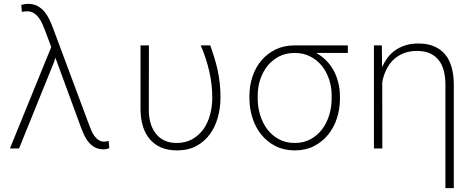

<svg xmlns="http://www.w3.org/2000/svg" viewBox="-20 -761 2440 984"><path d="M77.6 0 256.3 -441.4 263.7 -465.3 272.5 -441.9 395 -107.9Q403.3 -85.4 413.1 -65.2Q422.9 -44.9 436.5 -29.8Q450.2 -13.7 468.8 -4.6Q487.3 4.4 511.7 4.4Q519 4.4 526.4 2.7Q533.7 1 540 -1.5L537.1 -38.6Q531.2 -37.1 525.6 -36.1Q520 -35.2 513.7 -35.2Q497.1 -35.2 484.6 -43.7Q472.2 -52.2 463.4 -64.9Q454.1 -77.6 447.8 -93Q441.4 -108.4 436 -123L252.9 -613.8Q245.1 -635.3 234.6 -658Q224.1 -680.7 209.5 -699.2Q194.3 -717.8 173.1 -729.7Q151.9 -741.7 122.1 -741.2Q113.8 -741.2 105 -739.5Q96.2 -737.8 88.9 -735.8L92.3 -700.2Q98.1 -701.2 105 -702.1Q111.8 -703.1 118.2 -703.1Q138.7 -703.1 153.6 -693.6Q168.5 -684.1 179.2 -669.4Q189.9 -654.8 197.8 -637Q205.6 -619.1 211.9 -602.1L242.7 -520L30.8 0Z M743.2 -528.3H700.2V-198.7Q700.7 -152.3 712.4 -113.8Q724.1 -75.2 747.6 -47.9Q770.5 -20.5 805.4 -5.4Q840.3 9.8 887.2 9.8Q944.8 9.8 986.6 -12.9Q1028.3 -35.6 1055.7 -73.2Q1083 -110.8 1096.4 -159.4Q1109.9 -208 1109.9 -260.3Q1110.4 -298.3 1106.2 -334.5Q1102.1 -370.6 1094.7 -404.8Q1087.4 -436.5 1077.9 -467.5Q1068.4 -498.5 1057.6 -528.3H1008.8Q1036.6 -463.9 1052.2 -396.5Q1067.9 -329.1 1067.9 -259.3Q1067.9 -215.8 1056.9 -174.3Q1045.9 -132.8 1023.9 -100.6Q1001 -68.4 966.6 -48.3Q932.1 -28.3 885.7 -28.3Q849.6 -28.3 823 -40.8Q796.4 -53.2 778.8 -76.2Q760.7 -98.6 751.7 -129.4Q742.7 -160.2 742.7 -197.8Z M1762.7 -489.7V-528.3H1489.7Q1435.5 -528.3 1392.8 -507.6Q1350.1 -486.8 1320.3 -451.7Q1290.5 -417 1274.7 -370.6Q1258.8 -324.2 1258.3 -272.9V-254.9Q1258.8 -202.6 1274.4 -154.8Q1290 -106.9 1319.8 -70.3Q1349.6 -33.7 1392.6 -12Q1435.5 9.8 1490.7 9.8Q1546.4 9.8 1589.1 -12.2Q1631.8 -34.2 1661.6 -70.8Q1690.9 -106.9 1706.3 -153.8Q1721.7 -200.7 1722.2 -251V-269.5Q1721.7 -306.2 1713.1 -339.8Q1704.6 -373.5 1688.5 -402.3Q1673.3 -429.7 1651.1 -451.7Q1628.9 -473.6 1600.6 -489.7ZM1300.8 -254.9V-272.9Q1300.8 -315.4 1314 -354.5Q1327.1 -393.6 1351.1 -423.8Q1375.5 -453.6 1410.4 -471.7Q1445.3 -489.7 1489.7 -489.7Q1534.7 -489.7 1569.8 -471.7Q1605 -453.6 1629.4 -423.8Q1653.3 -393.6 1666.5 -354.5Q1679.7 -315.4 1679.7 -272.9V-254.9Q1679.7 -211.9 1667.2 -171.1Q1654.8 -130.4 1630.9 -98.6Q1606.9 -66.9 1571.8 -47.6Q1536.6 -28.3 1490.7 -28.3Q1444.8 -28.3 1409.4 -47.4Q1374 -66.4 1350.1 -98.1Q1326.2 -129.9 1313.5 -170.7Q1300.8 -211.4 1300.8 -254.9Z M1896.5 0H1939.5L1939 -339.4Q1944.8 -372.1 1958.5 -401.1Q1972.2 -430.2 1993.7 -452.6Q2015.6 -474.1 2046.4 -487.1Q2077.1 -500 2117.2 -500Q2155.3 -500 2182.9 -487.8Q2210.4 -475.6 2228 -453.1Q2245.6 -431.2 2253.9 -400.1Q2262.2 -369.1 2262.7 -332V203.1H2305.7V-331.5Q2305.2 -378.9 2294.2 -417.2Q2283.2 -455.6 2261.2 -482.4Q2238.3 -509.3 2204.3 -523.7Q2170.4 -538.1 2123.5 -538.1Q2086.9 -538.1 2057.1 -528.6Q2027.3 -519 2003.9 -502Q1981.9 -486.3 1965.8 -464.6Q1949.7 -442.9 1938.5 -417.5L1938 -425.8L1937 -528.3H1896.5Z"/></svg>

Font: Roboto Mono ExtraLight
Style: Regular
Weight: 250
Monospace: yes
Designer: Google
Version: Version 3.000